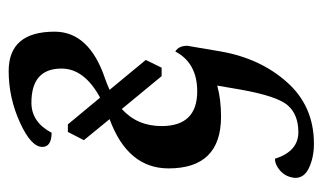

<svg xmlns="http://www.w3.org/2000/svg" viewBox="-172 -350 748 445"><g transform="rotate(-90 202.5 -128.0)"><path d="M91.3 225.1Q60.5 225.1 36.4 214.1Q12.2 203.1 12.2 182.1Q13.7 160.2 29.3 146.5Q43 134.8 56.6 134.8Q73.7 189 118.2 189Q158.7 189 180.2 164.6Q201.7 140.1 216.8 55.2L226.1 1Q193.8 9.8 154.3 9.8Q34.2 9.8 34.2 -111.8Q34.2 -206.5 148.4 -248.5L99.6 -308.1L118.7 -345.2H136.2L198.2 -270.5Q265.6 -307.1 265.6 -359.9Q265.6 -429.7 186.5 -429.7Q141.6 -429.7 116.7 -382.8Q84 -383.3 84 -404.3Q84 -430.7 141.1 -456.5Q198.2 -482.4 259.8 -482.4Q351.1 -482.4 351.1 -376Q351.1 -295.4 241.7 -258.8Q228 -253.9 216.3 -248.5L285.6 -164.6L267.6 -127.9H248L171.9 -220.2Q132.3 -184.6 132.3 -127.9Q132.3 -45.4 212.9 -45.4Q278.3 -45.4 305.2 -96.2Q318.4 -88.4 318.4 -68.4Q317.9 -63.5 305.2 9.3Q289.1 101.1 233.6 163.1Q178.2 225.1 91.3 225.1Z"/></g></svg>

Font: Kelvinch
Style: Italic
Weight: 400
Italic angle: -10°
Designer: Paul James Miller
Foundry: High-Logic / Made with FontCreator
Version: Version 3.40;July 22, 2017;FontCreator 11.0.0.2388 64-bit